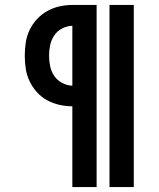

<svg xmlns="http://www.w3.org/2000/svg" viewBox="-20 -755 640 775"><path d="M422 0V-735H520V0ZM272 0V-326Q245 -326 219 -332Q193 -338 170 -350.5Q147 -363 129 -383Q111 -403 99.5 -427Q88 -451 84 -477.5Q80 -504 80 -530Q80 -557 84 -583.5Q88 -610 99.5 -634Q111 -658 129 -677.5Q147 -697 170 -710Q193 -723 219 -729Q245 -735 272 -735H370V0ZM272 -409V-651Q250 -650 230.5 -640Q211 -630 199 -612Q187 -594 182.5 -573Q178 -552 178 -530Q178 -509 182.5 -487.5Q187 -466 199 -448.5Q211 -431 230.5 -420.5Q250 -410 272 -409Z"/></svg>

Font: Iosevka Slab Extended
Style: Bold
Weight: 700
Width: 7
Monospace: yes
Designer: Belleve Invis
Foundry: Belleve Invis
Version: Version 11.1.0; ttfautohint (v1.8.3)